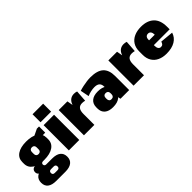

<svg xmlns="http://www.w3.org/2000/svg" viewBox="78 -1744 2905 2905"><g transform="rotate(-45 1530.5 -291.5)"><path d="M295 -161Q173 -161 104 -208Q35 -255 35 -339V-373Q35 -458 104 -505Q173 -552 295 -552Q418 -552 487 -505Q556 -458 556 -373V-339Q556 -255 487 -208Q418 -161 295 -161ZM198 192Q108 192 61.5 156Q15 120 15 51Q15 -20 61 -56Q107 -92 197 -92H392Q481 -92 528 -56Q575 -20 575 51Q575 120 528 156Q481 192 392 192ZM323 91Q366 91 366 51Q366 10 323 10H267Q224 10 224 51Q224 91 267 91ZM145 -56Q108 -56 85.5 -75.5Q63 -95 63 -126Q63 -160 84.5 -178.5Q106 -197 146 -197H295V-161H267Q248 -161 238 -151.5Q228 -142 228 -126Q229 -111 238.5 -101.5Q248 -92 267 -92H295V-56ZM295 -284Q319 -284 332.5 -297.5Q346 -311 346 -336V-377Q346 -402 333 -415.5Q320 -429 295 -429Q272 -429 258.5 -415.5Q245 -402 245 -377V-336Q245 -311 258.5 -297.5Q272 -284 295 -284ZM399 -503 549 -575H595V-443L399 -438Z M881 -540V0H658V-540ZM883 -775V-604H656V-775Z M981 -540H1167L1204 -332V0H981ZM1159 -274Q1159 -410 1198.5 -481Q1238 -552 1319 -552Q1334 -552 1349 -549.5Q1364 -547 1377 -542L1364 -357Q1335 -365 1305 -365Q1254 -365 1229 -333Q1204 -301 1204 -234Z M1719 -208V-303Q1719 -354 1692 -379Q1665 -404 1608 -404Q1571 -404 1528 -394.5Q1485 -385 1451 -369L1423 -510Q1463 -523 1506 -532Q1549 -541 1591 -546.5Q1633 -552 1669 -552Q1815 -552 1882 -490.5Q1949 -429 1949 -303V0H1763ZM1595 12Q1507 12 1459.5 -28.5Q1412 -69 1412 -143V-166Q1412 -241 1460 -281.5Q1508 -322 1596 -322Q1690 -322 1740.5 -282Q1791 -242 1791 -167V-144Q1791 -69 1740.5 -28.5Q1690 12 1595 12ZM1662 -91Q1689 -91 1702.5 -105.5Q1716 -120 1716 -145V-167Q1716 -193 1702.5 -206.5Q1689 -220 1663 -220Q1639 -220 1626 -206Q1613 -192 1613 -166V-144Q1613 -120 1625.5 -105.5Q1638 -91 1662 -91Z M2043 -540H2229L2266 -332V0H2043ZM2221 -274Q2221 -410 2260.5 -481Q2300 -552 2381 -552Q2396 -552 2411 -549.5Q2426 -547 2439 -542L2426 -357Q2397 -365 2367 -365Q2316 -365 2291 -333Q2266 -301 2266 -234Z M2740 12Q2658 12 2597 -17Q2536 -46 2503 -101Q2470 -156 2470 -232V-308Q2470 -384 2504.5 -439Q2539 -494 2602.5 -523Q2666 -552 2752 -552Q2884 -552 2958 -482Q3032 -412 3032 -273V-217H2654V-319H2857L2815 -283V-319Q2815 -360 2799 -381.5Q2783 -403 2755 -403Q2726 -403 2710 -385Q2694 -367 2694 -331V-199Q2694 -163 2709 -141.5Q2724 -120 2751 -120Q2777 -120 2790.5 -135Q2804 -150 2811 -175L3023 -155Q2999 -75 2926.5 -31.5Q2854 12 2740 12Z"/></g></svg>

Font: Pathway Extreme Condensed Black
Style: Regular
Weight: 900
Width: 3
Version: Version 1.001;gftools[0.9.26]